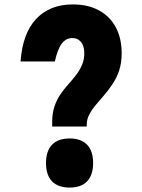

<svg xmlns="http://www.w3.org/2000/svg" viewBox="-20 -839 640 868"><path d="M372 -267H216V-289Q216 -328 226.5 -358.5Q237 -389 253.5 -413Q270 -437 289 -458Q308 -479 324 -500Q340 -521 350.5 -545Q361 -569 361 -598Q361 -620 354.5 -635Q348 -650 336 -658.5Q324 -667 307 -667Q278 -667 259 -641.5Q240 -616 228 -561H73Q82 -688 143.5 -753.5Q205 -819 309 -819Q378 -819 427.5 -792Q477 -765 503.5 -715.5Q530 -666 530 -598Q530 -555 519 -521.5Q508 -488 489.5 -460Q471 -432 451 -409Q431 -386 413 -364.5Q395 -343 383.5 -321Q372 -299 372 -274ZM295 9Q242 9 215 -19.5Q188 -48 188 -102Q188 -156 215 -184.5Q242 -213 295 -213Q347 -213 374 -184.5Q401 -156 401 -102Q401 -48 374 -19.5Q347 9 295 9Z"/></svg>

Font: Martian Mono Condensed
Style: Bold
Weight: 700
Width: 3
Designer: Roman Shamin
Foundry: Evil Martians
Version: Version 1.000